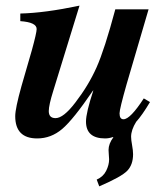

<svg xmlns="http://www.w3.org/2000/svg" viewBox="-20 -482 582 681"><path d="M490 -133 512 -120Q484 -73 463 -50Q445 -21 445 3Q445 14 448.5 33Q452 52 452 65Q452 102 431.5 123.5Q411 145 332 179L323 155Q346 145 356.5 124Q367 103 367 83Q367 82 366 67.5Q365 53 365 50Q365 28 382 5L381 4Q366 9 353 9Q285 9 285 -51Q285 -82 311 -161H310Q240 -58 200.5 -24.5Q161 9 112 9Q34 9 34 -70Q34 -97 56 -176L93 -304Q110 -366 110 -379Q110 -403 52 -407V-434Q139 -436 262 -462L169 -160Q153 -109 153 -88Q153 -63 177 -63Q205 -63 247 -118Q294 -179 322.5 -243Q351 -307 389 -449H507L429 -183Q404 -95 404 -80Q404 -59 418 -59Q442 -59 490 -133Z"/></svg>

Font: STIX
Style: Bold Italic
Weight: 700
Italic angle: -16.33°
Designer: MicroPress Inc., with final additions and corrections provided by Coen Hoffman, Elsevier (retired)
Version: Version 1.1.1